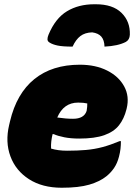

<svg xmlns="http://www.w3.org/2000/svg" viewBox="-20 -868 640 902"><path d="M355 -564Q429 -564 483.5 -536.5Q538 -509 563.5 -462Q589 -415 575 -358L574 -354Q563 -310 539 -279.5Q515 -249 470 -233Q425 -217 352 -217Q313 -217 282.5 -223Q252 -229 232 -238H227Q223 -221 221 -204Q219 -187 220 -170Q253 -160 295 -160Q344 -160 384 -163.5Q424 -167 461.5 -177Q499 -187 542 -205H548Q548 -186 546 -168.5Q544 -151 539 -132Q531 -101 516 -79Q501 -57 480 -40Q449 -15 399.5 -0.5Q350 14 270 14Q179 14 116.5 -26Q54 -66 29 -133.5Q4 -201 23 -281L27 -298Q58 -429 141.5 -496.5Q225 -564 355 -564ZM347 -386Q279 -386 249 -316Q270 -313 288 -311.5Q306 -310 323 -310Q375 -310 387 -347Q389 -357 389.5 -366Q390 -375 390 -382Q373 -386 347 -386ZM413 -716Q379 -715 357.5 -698.5Q336 -682 321 -649Q275 -649 251 -654Q227 -659 213 -668Q203 -674 203 -683.5Q203 -693 208 -705Q240 -782 294.5 -815Q349 -848 423 -848H430Q510 -848 551 -807.5Q592 -767 590 -705Q589 -681 571 -671Q534 -652 471 -649Q470 -680 456 -696Q442 -712 413 -716Z"/></svg>

Font: Recursive Sn Csl St XBk
Style: Italic
Weight: 1000
Italic angle: -15°
Version: Version 1.085;hotconv 1.1.0;makeotfexe 2.6.0; ttfautohint (v